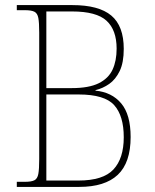

<svg xmlns="http://www.w3.org/2000/svg" viewBox="-20 -734 608 754"><path d="M46 0V-20H78Q103 -20 115 -26Q127 -32 130.5 -51Q134 -70 134 -109V-606Q134 -645 130.5 -663.5Q127 -682 115 -688Q103 -694 78 -694H46V-714H264Q368 -714 417 -673Q466 -632 466 -542Q466 -488 450 -455Q434 -422 409 -404.5Q384 -387 355 -380V-378Q419 -372 456 -328Q493 -284 493 -196Q493 -95 442.5 -47.5Q392 0 291 0ZM262 -388Q329 -388 367.5 -407Q406 -426 422 -460.5Q438 -495 438 -543Q438 -616 398.5 -652.5Q359 -689 263 -689H162V-388ZM288 -25Q385 -25 425.5 -68.5Q466 -112 466 -195Q466 -279 428.5 -321Q391 -363 289 -363H162V-25Z"/></svg>

Font: Noto Serif Georgian SemiCondensed Thin
Style: Regular
Weight: 100
Width: 4
Designer: Monotype Design Team, Akaki Razmadze
Foundry: Google LLC
Version: Version 2.003; ttfautohint (v1.8.4.7-5d5b)